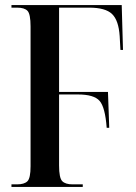

<svg xmlns="http://www.w3.org/2000/svg" viewBox="-20 -734 533 754"><path d="M25 0H305V-10H265Q237 -10 224.5 -22.5Q212 -35 212 -84V-363H286Q349 -363 371 -338Q393 -313 399 -232H409L404 -373H212V-704H330Q394 -704 420 -679Q446 -654 450 -592L453 -538H463L458 -714H25V-704H47Q76 -704 88 -691.5Q100 -679 100 -630V-81Q100 -34 87.5 -22Q75 -10 47 -10H25Z"/></svg>

Font: Noto Serif Display Condensed Semi
Style: Regular
Weight: 600
Width: 3
Designer: Monotype Design Team
Foundry: Monotype Imaging Inc.
Version: Version 1.900